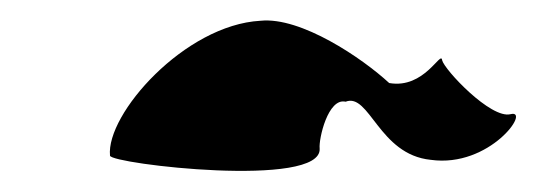

<svg xmlns="http://www.w3.org/2000/svg" viewBox="-20 -486 535 185"><path d="M86 -336C87 -328 291 -304 288 -343C287 -352 296 -392 313 -388C336 -397 345 -337 395 -332C452 -324 492 -381 472 -376C453 -371 408 -419 406 -428C405 -438 389 -400 355 -406C329 -430 270 -470 231 -466C158 -462 82 -376 86 -336Z"/></svg>

Font: Ampere
Style: SCCndIta
Weight: 400
Version: Version 1